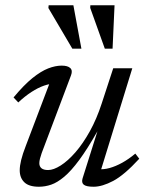

<svg xmlns="http://www.w3.org/2000/svg" viewBox="-20 -700 556 730"><path d="M294 -22 350.5 -201Q312.5 -134 281.5 -92Q250.5 -50 224.2 -28Q198 -6 174.8 2Q151.5 10 128 10Q90 10 72.5 -7Q55 -24 55 -52.5Q55 -69 60.5 -91.8Q66 -114.5 78.5 -146.5L176 -403.5L189 -381.5Q171 -382.5 147.8 -374.5Q124.5 -366.5 99.5 -350.2Q74.5 -334 49.5 -310.5L31.5 -329.5Q71 -377 103.2 -403Q135.5 -429 163 -439.8Q190.5 -450.5 214.5 -450.5Q237.5 -450.5 247.2 -441.2Q257 -432 250 -413.5L138.5 -118Q134.5 -106.5 132 -96.8Q129.5 -87 129.5 -79.5Q129.5 -67 137.8 -60.2Q146 -53.5 163 -53.5Q183.5 -53.5 210.8 -70.8Q238 -88 266.8 -121Q295.5 -154 321.5 -200.8Q347.5 -247.5 366.5 -306L410.5 -440.5H483L359.5 -39.5L356.5 -57Q374 -55 396.8 -61.2Q419.5 -67.5 444.5 -81.2Q469.5 -95 494.5 -116L509.5 -96.5Q452.5 -34.5 410.5 -12.2Q368.5 10 336 10Q308 10 298.5 2.2Q289 -5.5 294 -22ZM289.5 -515H255L164 -669.5L165 -680H259ZM408 -515H378.5L323 -670L323.5 -680H415.5Z"/></svg>

Font: Newsreader 16pt 16pt
Style: Italic
Weight: 400
Italic angle: -17°
Version: Version 1.003